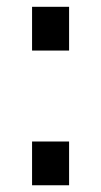

<svg xmlns="http://www.w3.org/2000/svg" viewBox="-20 -550 300 570"><path d="M185.1 0H75.2V-129.9H185.1ZM185.1 -399.9H75.2V-529.8H185.1Z"/></svg>

Font: Unica One
Style: Bold
Weight: 400
Designer: Eduardo Rodriguez Tunni
Foundry: Eduardo Rodriguez Tunni
Version: Version 1.001